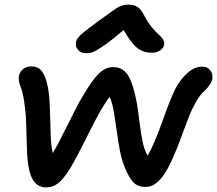

<svg xmlns="http://www.w3.org/2000/svg" viewBox="-20 -833 939 830"><path d="M352.1 -603Q330.6 -603 318.1 -616.5Q305.7 -629.9 308.1 -648.9Q309.6 -663.1 327.4 -680.7Q345.2 -698.2 408.2 -744.1Q425.3 -755.9 450.7 -774.4Q476.1 -793 484.1 -798.1Q492.2 -803.2 505.6 -808.1Q519 -813 533.2 -813Q560.1 -813 575.7 -802Q591.3 -791 605 -763.2Q619.6 -735.4 637.5 -713.9Q655.3 -692.4 666.7 -683.1Q678.2 -673.8 684.8 -662.6Q691.4 -651.4 689 -638.2Q686 -623.5 671.4 -614.3Q656.7 -605 637.2 -605Q600.1 -605 574.2 -624.8Q548.3 -644.5 514.2 -703.1Q460 -656.7 426 -633.8Q392.1 -610.8 379.9 -606.9Q367.7 -603 352.1 -603ZM179.2 -22.9Q141.6 -22.9 121.6 -56.9Q101.6 -90.8 97.2 -168.9Q96.2 -190.4 94.7 -246.6Q93.3 -302.7 91.6 -330.8Q89.8 -358.9 84 -397.2Q78.1 -435.5 67.9 -460.9Q53.7 -499 69.1 -522.5Q84.5 -545.9 116.2 -545.9Q140.1 -545.9 155 -532Q169.9 -518.1 180.2 -483.9Q191.9 -445.8 194.6 -387Q197.3 -328.1 198.5 -267.6Q199.7 -207 208 -170.9Q229 -205.1 270.3 -288.8Q311.5 -372.6 334 -411.1Q375 -481.9 404.8 -512.5Q434.6 -543 469.2 -543Q511.7 -543 533.9 -506.6Q556.2 -470.2 571.8 -386.2Q576.2 -360.8 582.8 -307.1Q589.4 -253.4 596.9 -218.5Q604.5 -183.6 618.2 -160.2Q645 -204.6 682.4 -309.6Q719.7 -414.6 740.2 -453.1Q762.2 -493.2 792 -519Q821.8 -544.9 854 -544.9Q876 -544.9 888.7 -529.5Q901.4 -514.2 897.9 -492.2Q894.5 -468.8 860.8 -437Q843.3 -421.4 826.2 -390.6Q809.1 -359.9 798.8 -334.2Q788.6 -308.6 771.7 -262.5Q754.9 -216.3 747.1 -196.8Q726.1 -144.5 707.8 -110.1Q689.5 -75.7 672.4 -57.4Q655.3 -39.1 640.4 -32Q625.5 -24.9 607.9 -24.9Q577.6 -24.9 558.3 -43Q539.1 -61 519 -109.9Q502.4 -150.4 492.7 -213.4Q482.9 -276.4 474.9 -332Q466.8 -387.7 454.1 -414.1Q422.9 -376.5 366.5 -262.9Q310.1 -149.4 280.8 -101.1Q253.4 -58.1 231 -40.5Q208.5 -22.9 179.2 -22.9Z"/></svg>

Font: Shantell Sans Bouncy
Style: Italic
Weight: 500
Italic angle: -11.31°
Designer: Stephen Nixon, Anya Danilova, Shantell Martin
Foundry: Arrow Type
Version: Version 1.006;[9816181b4]